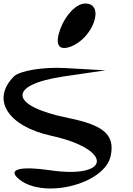

<svg xmlns="http://www.w3.org/2000/svg" viewBox="-26 -1044 757 1092"><path d="M53 -609C-78 -478 18 -326 265 -272C617 -195 609 -24 256 -76C97 -99 23 -83 71 -35C201 95 570 9 604 -159C628 -277 565 -332 362 -373C27 -441 13 -561 335 -609L574 -644L344 -657C220 -664 86 -642 53 -609ZM318 -882C285 -794 305 -755 371 -777C503 -822 575 -1024 459 -1024C409 -1024 348 -961 318 -882Z"/></svg>

Font: Venom Sans
Style: Regular
Weight: 400
Version: Version 1.001